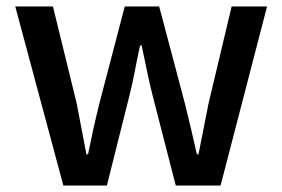

<svg xmlns="http://www.w3.org/2000/svg" viewBox="-20 -571 869 591"><path d="M175 0 27 -551H143L216 -253Q224 -213 231 -174.5Q238 -136 246 -96H251Q259 -136 267.5 -174.5Q276 -213 286 -253L364 -551H470L549 -253Q559 -213 568 -174.5Q577 -136 586 -96H591Q599 -136 606.5 -174.5Q614 -213 622 -253L693 -551H802L659 0H521L451 -272Q441 -311 433 -350Q425 -389 416 -431H411Q402 -389 394.5 -349.5Q387 -310 377 -271L309 0Z"/></svg>

Font: Noto Sans KR Medium
Style: Regular
Weight: 500
Designer: Ryoko NISHIZUKA  (kana, bopomofo & ideographs); Paul D. Hunt (Latin, Greek & Cyrillic); Sandoll Communications , Soo-you
Foundry: Adobe
Version: Version 2.004-H2;hotconv 1.0.118;makeotfexe 2.5.65603